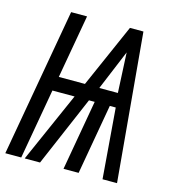

<svg xmlns="http://www.w3.org/2000/svg" viewBox="-120 -816 828 908"><g transform="rotate(15 294.0 -362.5)"><path d="M116.5 -725H194.5L139.5 -414H267.5L404.5 -725H470.5L535.5 0H464.5L437 -344H408L347.5 0H273.5L334 -344H306L158.5 0H83.5L235.5 -344H127L66.5 0H-11.5ZM429 -413 419.5 -609 338 -413Z"/></g></svg>

Font: JuliaMono BoldItalic
Style: Regular
Weight: 700
Italic angle: -9°
Monospace: yes
Designer: cormullion
Foundry: corm
Version: Version 0.049; ttfautohint (v1.8.4)